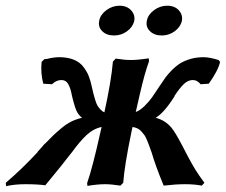

<svg xmlns="http://www.w3.org/2000/svg" viewBox="-22 -638 782 665"><path d="M433.1 -180.2 437 -198.2Q446.8 -196.8 454.3 -193.1Q461.9 -189.5 468.3 -182.1Q474.6 -174.8 478.3 -169.9Q481.9 -165 487.3 -152.3Q492.7 -139.6 494.4 -134.3Q496.1 -128.9 502 -112.8V-113.8Q515.6 -65.9 544.9 4.9Q586.4 0 619.1 0Q651.4 0 676.8 4.9L686 -4.9Q676.8 -17.1 668.7 -29.1Q660.6 -41 655.3 -49.3Q649.9 -57.6 643.1 -70.1Q636.2 -82.5 633.1 -88.1Q629.9 -93.8 622.3 -108.6Q614.7 -123.5 611.8 -128.9Q611.3 -129.9 609.9 -132.6Q608.4 -135.3 607.9 -136.2Q584.5 -180.7 571.8 -195.8Q549.3 -222.2 517.1 -230Q546.4 -247.1 583 -305.2H582Q600.1 -333 614.7 -346.9Q629.4 -360.8 646 -360.8Q661.1 -360.8 672.9 -346.2L701.2 -348.1Q734.4 -395 740.2 -423.8L734.9 -430.2Q703.6 -439.9 683.1 -439.9Q659.2 -439.9 638.7 -434.1Q618.2 -428.2 603.5 -419.4Q588.9 -410.6 574.5 -396.2Q560.1 -381.8 551.3 -369.9Q542.5 -357.9 530.8 -339.8Q514.6 -314.9 504.6 -300.8Q494.6 -286.6 479 -271.2Q463.4 -255.9 448.2 -250Q450.7 -260.7 456.1 -284.7Q461.4 -308.6 463.9 -318.6Q466.3 -328.6 470.7 -346.7Q475.1 -364.7 478.3 -375.7Q481.4 -386.7 485.6 -400.4Q489.7 -414.1 494.1 -425.8L493.2 -436Q456.1 -430.2 431.2 -430.2Q409.2 -430.2 378.9 -435.1L369.1 -424.8Q363.3 -357.4 339.8 -250V-249Q332 -252 325.7 -259Q319.3 -266.1 315.4 -272.7Q311.5 -279.3 307.4 -293.2Q303.2 -307.1 301.5 -314Q299.8 -320.8 295.9 -337.9Q291.5 -358.9 285.2 -374.8Q278.8 -390.6 266.6 -406.7Q254.4 -422.9 233.2 -431.4Q211.9 -439.9 183.1 -439.9Q165 -439.9 141.1 -434.1H142.1L131.8 -433.1L122.1 -423.8Q118.2 -384.3 127.9 -348.1L158.2 -346.2Q172.9 -360.8 190.9 -360.8Q206.1 -360.8 214.1 -347.2Q222.2 -333.5 227.1 -307.1Q227.5 -304.7 229.7 -296.1Q231.9 -287.6 232.7 -285.2Q233.4 -282.7 235.4 -275.6Q237.3 -268.6 238.5 -265.6Q239.7 -262.7 241.7 -257.3Q243.7 -252 245.6 -249Q247.6 -246.1 250.2 -242.2Q252.9 -238.3 255.9 -235.4Q258.8 -232.4 262.2 -230Q242.7 -225.6 225.6 -217.3Q208.5 -209 190.2 -193.6Q171.9 -178.2 162.6 -169.2Q153.3 -160.2 132.8 -139.2V-140.1Q131.3 -138.7 128.9 -135.5Q126.5 -132.3 125 -130.9Q122.1 -127.4 116.2 -121.1Q110.4 -114.7 107.9 -111.8H108.9Q55.7 -54.2 -2 -4.9L-1 6.8Q28.3 0 65.9 0Q109.4 0 134.8 3.9Q198.2 -72.8 220.2 -102.1Q221.7 -104 224.1 -106.9Q226.6 -109.9 228 -111.8Q254.9 -148.9 278.3 -170.7Q301.8 -192.4 330.1 -198.2Q329.6 -194.8 328.1 -190.2Q326.7 -185.5 326.2 -182.1Q298.8 -58.1 279.8 -3.9L280.8 5.9Q315.4 0 341.8 0Q363.3 0 395 4.9L404.8 -4.9Q409.2 -64.9 433.1 -180.2ZM321.8 -566.9Q325.7 -587.4 346.4 -602.8Q367.2 -618.2 392.1 -618.2Q417.5 -618.2 432.1 -602.3Q446.8 -586.4 442.9 -564.9Q437.5 -543.9 417.7 -529.5Q397.9 -515.1 373 -515.1Q346.7 -515.1 331.8 -530.3Q316.9 -545.4 321.8 -566.9ZM486.8 -566.9Q490.7 -587.4 511.5 -602.8Q532.2 -618.2 557.1 -618.2Q583 -618.2 597.4 -602.3Q611.8 -586.4 607.9 -564.9Q602.5 -543.9 582.8 -529.5Q563 -515.1 538.1 -515.1Q512.2 -515.1 497.1 -530.3Q481.9 -545.4 486.8 -566.9Z"/></svg>

Font: Linear Smooth
Style: Bold Italic
Weight: 700
Designer: Philipp H. Poll, Flanker
Foundry: Philipp H. Poll, reworked by Flanker
Version: Version 1.061 | FøM Fix